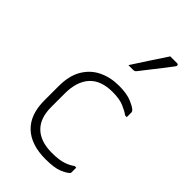

<svg xmlns="http://www.w3.org/2000/svg" viewBox="-254 -916 1008 1008"><g transform="rotate(45 250.0 -412.5)"><path d="M298 -536Q357 -536 392.5 -520.5Q428 -505 438 -494Q443 -489 443 -481V-448H431Q412 -462 380.5 -475.5Q349 -489 298 -489Q211 -489 168 -441.5Q125 -394 125 -305V-205Q125 -124 167 -82Q211 -37 298 -37Q350 -37 381 -47.5Q412 -58 431 -73H443V-38Q443 -33 440 -30Q427 -17 394.5 -3.5Q362 10 297 10Q190 10 132.5 -44.5Q75 -99 75 -204V-310Q75 -388 105 -438Q135 -488 185.5 -512Q236 -536 298 -536ZM379 -835H429Q437 -835 438.5 -829Q440 -823 435 -817Q412 -787 393.5 -763Q375 -739 355.5 -714.5Q336 -690 309 -655Q303 -647 292 -647H256Q285 -692 316.5 -740Q348 -788 379 -835Z"/></g></svg>

Font: Recursive Sn Lnr St Lt
Style: Regular
Weight: 300
Version: Version 1.079;hotconv 1.0.112;makeotfexe 2.5.65598; ttfautoh